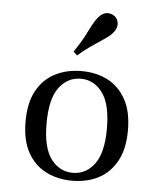

<svg xmlns="http://www.w3.org/2000/svg" viewBox="-50 -709 631 764"><g transform="rotate(5 265.5 -326.5)"><path d="M266.1 11.3Q208.1 11.3 161.7 -12.1Q115.3 -35.5 88.3 -83.9Q61.3 -132.3 61.3 -207.3Q61.3 -283.1 88.3 -331.5Q115.3 -379.8 161.7 -403.2Q208.1 -426.6 266.1 -426.6Q325 -426.6 370.6 -403.2Q416.1 -379.8 443.1 -331.5Q470.2 -283.1 470.2 -207.3Q470.2 -132.3 443.1 -83.9Q416.1 -35.5 370.6 -12.1Q325 11.3 266.1 11.3ZM266.1 -20.2Q318.5 -20.2 352.4 -65.3Q386.3 -110.5 386.3 -207.3Q386.3 -304.8 352.4 -350.4Q318.5 -396 266.1 -396Q212.9 -396 179 -350.4Q145.2 -304.8 145.2 -207.3Q145.2 -110.5 179 -65.3Q212.9 -20.2 266.1 -20.2ZM242.7 -487.1 227.4 -500.8Q253.2 -538.7 267.3 -566.1Q281.5 -593.5 291.5 -612.9Q301.6 -632.3 313.7 -646Q329.8 -664.5 347.6 -665.3Q365.3 -666.1 379 -654.8Q391.9 -643.5 392.7 -625.4Q393.5 -607.3 377.4 -588.7Q368.5 -578.2 356 -569.4Q343.5 -560.5 327 -549.6Q310.5 -538.7 289.5 -524.2Q268.5 -509.7 242.7 -487.1Z"/></g></svg>

Font: Playfair 12pt
Style: Regular
Weight: 400
Designer: Claus Eggers Sørensen
Foundry: Claus Eggers Sørensen
Version: Version 2.000;gftools[0.9.28]